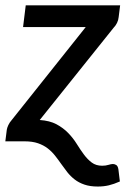

<svg xmlns="http://www.w3.org/2000/svg" viewBox="-32 -530 470 720"><path d="M117 -80Q154.5 -77.5 179.8 -64Q205 -50.5 223.5 -31.5Q242 -12.5 255.5 9.2Q269 31 282.5 49.2Q296 67.5 312 79.5Q328 91.5 351 91.5Q364.5 91.5 374.8 88.2Q385 85 391.5 85Q397.5 85 403.8 88.8Q410 92.5 412 105L417.5 150.5Q395 160.5 376 165Q357 169.5 334.5 169.5Q305.5 169.5 284.5 162.2Q263.5 155 248 143Q232.5 131 220.5 115.8Q208.5 100.5 197.5 84.8Q186.5 69 174.5 53.8Q162.5 38.5 147 26.5Q131.5 14.5 110.5 7.2Q89.5 0 60.5 0H-12L-6.5 -43.5Q-5.5 -50.5 -0.8 -60.8Q4 -71 12 -80L289.5 -428.5H54.5L64.5 -510H418.5L413 -466Q412 -454.5 406.8 -444Q401.5 -433.5 394.5 -426.5Z"/></svg>

Font: Lato SemiBold
Style: Italic
Weight: 600
Italic angle: -7°
Designer: Lukasz Dziedzic with Adam Twardoch and Botio Nikoltchev
Foundry: tyPoland Lukasz Dziedzic
Version: Version 2.015; 2015-08-06; http://www.latofonts.com/